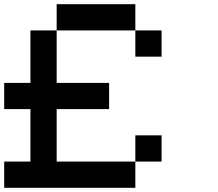

<svg xmlns="http://www.w3.org/2000/svg" viewBox="-20 -895 1040 915"><path d="M625 -250H750V-125H625ZM125 -750H250V-500H500V-375H250V-125H625V0H0V-125H125V-375H0V-500H125ZM250 -875H625V-750H250ZM625 -750H750V-625H625Z"/></svg>

Font: Pixel Operator Mono 8
Style: Regular
Weight: 400
Monospace: yes
Designer: Jayvee Enaguas (HarvettFox96)
Foundry: The Grandoplex Project
Version: Version 1.5.0 (October 25, 2015)